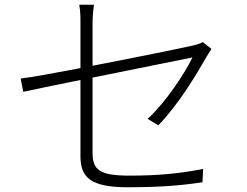

<svg xmlns="http://www.w3.org/2000/svg" viewBox="-20 -783 1040 809"><path d="M647 -255C733 -344 804 -463 851 -545C857 -555 865 -568 871 -577L834 -606C826 -600 810 -595 792 -591C753 -582 553 -541 370 -506V-684C370 -711 372 -734 376 -763H314C319 -734 319 -712 319 -684V-496C209 -475 111 -457 67 -452L78 -396C117 -405 211 -424 319 -446V-126C319 -40 355 6 517 6C652 6 740 -1 833 -15L836 -71C736 -52 648 -43 526 -43C401 -43 370 -66 370 -139V-456C566 -496 784 -539 791 -541C760 -477 682 -356 602 -282Z"/></svg>

Font: Noto Sans JP Light
Style: Regular
Weight: 300
Designer: Ryoko NISHIZUKA (kana & ideographs); Paul D. Hunt (Latin, Greek & Cyrillic); Wenlong ZHANG (bopomofo); Sandoll Communica
Foundry: Adobe Systems Incorporated
Version: Version 1.004;PS 1.004;hotconv 1.0.82;makeotf.lib2.5.63406